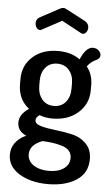

<svg xmlns="http://www.w3.org/2000/svg" viewBox="-61 -749 586 1014"><g transform="rotate(5 231.5 -242.0)"><path d="M19 87Q19 17 96 -20Q49 -40 49 -86Q49 -130 99 -162Q40 -208 40 -288V-316Q40 -388 91.5 -434Q143 -480 226 -480Q296 -480 342 -446Q371 -513 407 -513Q426 -513 438 -501.5Q450 -490 450 -477Q450 -461 433 -452Q401 -438 383 -412Q415 -372 415 -316V-288Q415 -216 362 -169Q309 -122 226 -122Q187 -122 157 -134Q138 -121 138 -106Q138 -86 169.5 -77Q201 -68 245.5 -63Q290 -58 334.5 -48.5Q379 -39 410.5 -8Q442 23 442 74Q442 149 382.5 187Q323 225 232 225Q141 225 80 187.5Q19 150 19 87ZM94 -617Q94 -638 112 -648L216 -704Q226 -709 233 -709Q242 -709 250 -704L354 -649Q373 -637 373 -616Q373 -603 365.5 -592.5Q358 -582 347 -582Q345 -582 341 -583Q339 -585 337 -585L233 -641L129 -585Q124 -582 120 -582Q109 -582 101.5 -592.5Q94 -603 94 -617ZM118 76Q118 112 149.5 133.5Q181 155 231 155Q280 155 310 134Q340 113 340 77Q340 54 326 38.5Q312 23 284.5 15.5Q257 8 237.5 5.5Q218 3 185 1Q118 26 118 76ZM142 -289Q142 -245 165 -217Q188 -189 228 -189Q267 -189 290 -216.5Q313 -244 313 -288V-316Q313 -358 290 -385.5Q267 -413 227 -413Q188 -413 165 -385.5Q142 -358 142 -316Z"/></g></svg>

Font: TerminalDosisSemiBold
Style: Bold
Weight: 600
Designer: EdgarTolentino, PabloImpallari, IginoMarini
Foundry: EdgarTolentino, PabloImpallari, IginoMarini
Version: Version 1.006